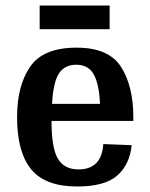

<svg xmlns="http://www.w3.org/2000/svg" viewBox="-20 -665 546 697"><path d="M464 -226H167Q167 -128 190 -89Q213 -50 265 -50Q349 -50 355 -142L458 -138Q451 -68 406 -28Q361 12 260 12Q144 12 93 -50.5Q42 -113 42 -240Q42 -354 89.5 -423Q137 -492 258 -492Q375 -492 419.5 -422Q464 -352 464 -240ZM169 -288H343Q340 -359 320.5 -394.5Q301 -430 257 -430Q214 -430 193.5 -397.5Q173 -365 169 -288ZM378 -645V-559H124V-645Z"/></svg>

Font: Arya
Style: Bold
Weight: 700
Designer: Eduardo Rodriguez Tunni, Modular Infotech
Foundry: Eduardo Rodriguez Tunni, Modular Infotech
Version: Version 1.002